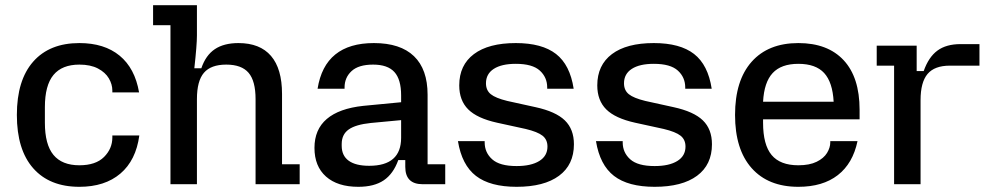

<svg xmlns="http://www.w3.org/2000/svg" viewBox="-20 -710 3824 740"><path d="M45 -267Q45 -401 108 -472.5Q171 -544 286 -544Q382 -544 441 -495.5Q500 -447 516 -354H413V-361Q413 -385 399.5 -408Q386 -431 357.5 -446Q329 -461 286 -461Q219 -461 186 -421Q153 -381 153 -297V-237Q153 -153 186 -113Q219 -73 286 -73Q349 -73 381 -105Q413 -137 413 -180V-188H517Q504 -92 444 -41Q384 10 286 10Q171 10 108 -61.5Q45 -133 45 -267Z M637 -613H570V-690H739V-573Q739 -537 729 -447H756Q773 -497 808 -520.5Q843 -544 899 -544Q982 -544 1024.5 -494.5Q1067 -445 1067 -348V-77H1135V0H965V-328Q965 -398 938 -429.5Q911 -461 852 -461Q793 -461 766 -429.5Q739 -398 739 -328V0H637Z M1192 -140Q1192 -211 1239.5 -251.5Q1287 -292 1380 -302L1526 -316V-342Q1526 -404 1500 -432.5Q1474 -461 1418 -461Q1362 -461 1335 -436Q1308 -411 1308 -373V-368H1204Q1232 -544 1421 -544Q1523 -544 1575.5 -493.5Q1628 -443 1628 -345V-77H1696V0H1609Q1542 0 1542 -67V-93H1515Q1496 -40 1459 -15Q1422 10 1361 10Q1281 10 1236.5 -29.5Q1192 -69 1192 -140ZM1403 -71Q1526 -71 1526 -179V-247L1409 -236Q1351 -230 1324 -211Q1297 -192 1297 -155V-148Q1297 -110 1324 -90.5Q1351 -71 1403 -71Z M1745 -166H1848V-161Q1848 -122 1877 -96Q1906 -70 1971 -70Q2027 -70 2058.5 -89.5Q2090 -109 2090 -145Q2090 -172 2071 -187Q2052 -202 2006 -213L1896 -237Q1819 -254 1784.5 -288.5Q1750 -323 1750 -381Q1750 -459 1806.5 -501.5Q1863 -544 1968 -544Q2069 -544 2123 -502Q2177 -460 2191 -368H2089V-373Q2089 -412 2060.5 -438Q2032 -464 1968 -464Q1913 -464 1883 -444.5Q1853 -425 1853 -389Q1853 -362 1871.5 -347Q1890 -332 1935 -321L2044 -297Q2122 -280 2157 -246Q2192 -212 2192 -154Q2192 -75 2134.5 -32.5Q2077 10 1971 10Q1869 10 1814.5 -32Q1760 -74 1745 -166Z M2277 -166H2380V-161Q2380 -122 2409 -96Q2438 -70 2503 -70Q2559 -70 2590.5 -89.5Q2622 -109 2622 -145Q2622 -172 2603 -187Q2584 -202 2538 -213L2428 -237Q2351 -254 2316.5 -288.5Q2282 -323 2282 -381Q2282 -459 2338.5 -501.5Q2395 -544 2500 -544Q2601 -544 2655 -502Q2709 -460 2723 -368H2621V-373Q2621 -412 2592.5 -438Q2564 -464 2500 -464Q2445 -464 2415 -444.5Q2385 -425 2385 -389Q2385 -362 2403.5 -347Q2422 -332 2467 -321L2576 -297Q2654 -280 2689 -246Q2724 -212 2724 -154Q2724 -75 2666.5 -32.5Q2609 10 2503 10Q2401 10 2346.5 -32Q2292 -74 2277 -166Z M2813 -267Q2813 -400 2877 -472Q2941 -544 3057 -544Q3170 -544 3231.5 -478Q3293 -412 3293 -287V-250H2921V-237Q2921 -152 2954 -112.5Q2987 -73 3057 -73Q3100 -73 3127.5 -86.5Q3155 -100 3167.5 -120.5Q3180 -141 3180 -161V-166H3285Q3267 -80 3209 -35Q3151 10 3057 10Q2941 10 2877 -62Q2813 -134 2813 -267ZM3193 -318Q3189 -393 3156.5 -428.5Q3124 -464 3057 -464Q2991 -464 2958 -428.5Q2925 -393 2921 -318Z M3426 -457H3359V-534H3513V-436H3540Q3559 -490 3593 -515Q3627 -540 3682 -540H3755V-457H3641Q3582 -457 3555 -425Q3528 -393 3528 -324V0H3426Z"/></svg>

Font: Mozilla Headline BETA
Style: Regular
Weight: 400
Designer: Studio DRAMA
Foundry: Studio DRAMA
Version: Version 0.100